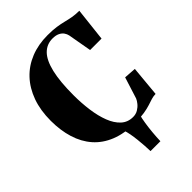

<svg xmlns="http://www.w3.org/2000/svg" viewBox="-272 -868 1182 1182"><g transform="rotate(-45 319.5 -276.5)"><path d="M317 200Q316.5 179.5 314.8 151.8Q313 124 309.8 94.8Q306.5 65.5 301.8 39.5Q297 13.5 290.5 -4H428.5Q422 19 416.5 54Q411 89 407.5 127.5Q404 166 403 200ZM372.5 10.5Q279.5 10.5 212 -16.8Q144.5 -44 100.8 -94Q57 -144 35.8 -213.2Q14.5 -282.5 14.5 -366Q14.5 -456.5 40.2 -528Q66 -599.5 113.2 -649.8Q160.5 -700 226.5 -726.5Q292.5 -753 373 -753Q418.5 -753 450 -748.2Q481.5 -743.5 506.8 -737Q532 -730.5 558 -725.8Q584 -721 618 -721L593.5 -503H494L466.5 -657.5Q463.5 -672 454 -685.8Q444.5 -699.5 426.5 -708.2Q408.5 -717 380.5 -717Q330 -717 295.2 -681.8Q260.5 -646.5 242.8 -571.8Q225 -497 225 -379Q225 -309.5 233.8 -245.5Q242.5 -181.5 261.8 -131.8Q281 -82 312.5 -53Q344 -24 390 -24Q414 -24 433 -35.2Q452 -46.5 465 -62.5Q478 -78.5 483.5 -92L527.5 -231.5L606.5 -226L588 -27Q567.5 -26.5 549.5 -20.8Q531.5 -15 509 -7.8Q486.5 -0.5 454 5Q421.5 10.5 372.5 10.5Z"/></g></svg>

Font: Merriweather 120pt Black
Style: Regular
Weight: 900
Designer: Eben Sorkin
Foundry: Eben Sorkin
Version: Version 2.100